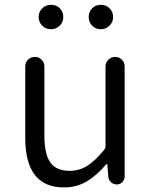

<svg xmlns="http://www.w3.org/2000/svg" viewBox="-20 -781 642 813"><path d="M251 12.7Q86.9 12.7 86.9 -197.3V-499Q86.9 -516.6 98.6 -528.3Q110.4 -540 127.4 -540Q144.5 -540 156.2 -528.3Q168 -516.6 168 -499V-207Q168 -128.9 192.9 -93.3Q217.8 -57.6 275.4 -57.6Q315.4 -57.6 349.1 -78.6Q382.8 -99.6 421.9 -147.5Q426.8 -153.3 426.8 -160.2V-499Q426.8 -516.6 439 -528.3Q451.2 -540 467.8 -540Q484.4 -540 496.1 -528.3Q507.8 -516.6 507.8 -499V-33.2Q507.8 -19.5 498 -9.8Q488.3 0 474.6 0Q460 0 449.7 -9.8Q439.5 -19.5 438.5 -33.2L434.6 -85Q433.6 -85.9 432.1 -85.9Q430.7 -85.9 429.7 -85Q388.7 -37.1 346.2 -12.2Q303.7 12.7 251 12.7ZM143.6 -709Q143.6 -730.5 158.7 -745.6Q173.8 -760.7 196.3 -760.7Q218.8 -760.7 233.4 -745.6Q248 -730.5 248 -709Q248 -687.5 232.9 -672.4Q217.8 -657.2 195.8 -657.2Q173.8 -657.2 158.7 -672.4Q143.6 -687.5 143.6 -709ZM355.5 -709Q355.5 -730.5 370.1 -745.6Q384.8 -760.7 407.2 -760.7Q429.7 -760.7 444.3 -745.6Q459 -730.5 459 -709Q459 -687.5 443.8 -672.4Q428.7 -657.2 406.7 -657.2Q384.8 -657.2 370.1 -672.4Q355.5 -687.5 355.5 -709Z"/></svg>

Font: Gen Jyuu Gothic Normal
Style: Regular
Weight: 300
Designer: [Source Han Sans]
Ryoko NISHIZUKA  (kana & ideographs); Paul D. Hunt (Latin, Greek & Cyrillic); Wenlong ZHANG  (bopomofo
Version: Version 1.002.20150607